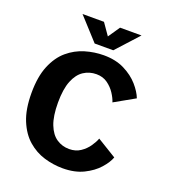

<svg xmlns="http://www.w3.org/2000/svg" viewBox="-159 -1014 1028 1144"><g transform="rotate(20 355.0 -442.0)"><path d="M369 11Q309.5 11 251.5 -6.5Q193.5 -24 146.2 -65Q99 -106 70.5 -175.2Q42 -244.5 42 -348Q42 -451.5 70.8 -520.8Q99.5 -590 147.2 -630.5Q195 -671 253.5 -688.5Q312 -706 371.5 -706Q447 -706 502.8 -678Q558.5 -650 593.8 -609.5Q629 -569 643 -532L514.5 -459.5Q507 -484 488 -513.2Q469 -542.5 439.2 -563.8Q409.5 -585 368.5 -585Q324 -585 288 -561.5Q252 -538 231 -485.8Q210 -433.5 210 -348Q210 -262 230.5 -209.8Q251 -157.5 286.5 -133.8Q322 -110 366.5 -110Q407.5 -110 437.8 -130.5Q468 -151 487.2 -179.2Q506.5 -207.5 514.5 -230L637 -155Q624.5 -120.5 590.2 -82Q556 -43.5 500.5 -16.2Q445 11 369 11ZM541 -893.5 413 -753H295L167 -893.5H303L354.5 -819.5L405 -893.5Z"/></g></svg>

Font: League Mono
Style: Bold
Weight: 700
Width: 6
Designer: Tyler Finck
Foundry: The League of Moveable Type / Tyler Finck
Version: Version 2.300;RELEASE